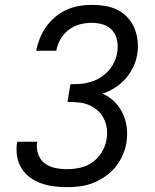

<svg xmlns="http://www.w3.org/2000/svg" viewBox="-20 -763 640 791"><path d="M257 8Q229 8 201.5 4.5Q174 1 149 -8Q124 -17 103 -32.5Q82 -48 68.5 -70Q55 -92 50.5 -119Q46 -146 50 -174Q51 -175 51 -176Q51 -177 51 -179H134Q134 -178 134 -177Q134 -176 133 -176Q129 -150 137.5 -127Q146 -104 164.5 -90Q183 -76 207.5 -71Q232 -66 257 -66Q283 -66 310.5 -72Q338 -78 361.5 -95Q385 -112 400 -137Q415 -162 419 -189Q423 -212 420 -234Q417 -256 407.5 -275Q398 -294 382 -308Q366 -322 346 -330.5Q326 -339 303.5 -341Q281 -343 258 -343L270 -416Q291 -416 311.5 -417.5Q332 -419 352.5 -425Q373 -431 392 -442.5Q411 -454 426 -470.5Q441 -487 450.5 -507Q460 -527 463 -547Q467 -572 462.5 -596Q458 -620 443 -637.5Q428 -655 405 -662Q382 -669 358 -669Q333 -669 308.5 -662.5Q284 -656 263 -640Q242 -624 229 -601Q216 -578 212 -554H129Q134 -579 144 -604.5Q154 -630 170 -652.5Q186 -675 207.5 -693Q229 -711 254 -722.5Q279 -734 305.5 -738.5Q332 -743 358 -743Q386 -743 413.5 -738.5Q441 -734 464.5 -722Q488 -710 506 -690.5Q524 -671 534 -646.5Q544 -622 547 -594Q550 -566 545 -538Q541 -512 528.5 -486Q516 -460 497 -438.5Q478 -417 453.5 -401.5Q429 -386 402 -377Q430 -365 451 -344.5Q472 -324 485 -297Q498 -270 502 -239Q506 -208 501 -177Q497 -150 485.5 -124Q474 -98 456 -75.5Q438 -53 414 -36.5Q390 -20 364 -9.5Q338 1 310.5 4.5Q283 8 257 8Z"/></svg>

Font: Iosevka SS04 Extended Oblique
Style: Regular
Weight: 400
Width: 7
Italic angle: -9°
Monospace: yes
Designer: Belleve Invis
Foundry: Belleve Invis
Version: Version 19.0.0; ttfautohint (v1.8.4)